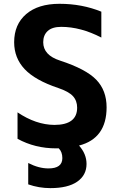

<svg xmlns="http://www.w3.org/2000/svg" viewBox="-20 -761 622 1000"><path d="M242.2 218.8Q182.6 218.8 127 199.2V87.9Q181.6 116.2 232.4 116.2Q304.7 116.2 304.7 62.5Q304.7 30.3 286.1 11.7H272.5Q162.1 11.7 71.3 -38.1V-175.8Q167 -111.3 262.7 -110.4Q381.8 -110.4 381.8 -200.2Q381.8 -236.3 359.9 -260.3Q337.9 -284.2 283.2 -302.7Q163.1 -342.8 108.4 -400.9Q53.7 -459 53.7 -541Q53.7 -633.8 116.2 -687.5Q178.7 -741.2 290 -741.2Q407.2 -741.2 507.8 -700.2V-565.4Q400.4 -621.1 298.8 -621.1Q252 -621.1 228.5 -599.6Q205.1 -578.1 205.1 -541Q205.1 -473.6 293 -445.3Q427.7 -401.4 481.4 -345.7Q535.2 -290 535.2 -202.1Q535.2 -40 391.6 -2.9Q430.7 41 430.7 92.8Q430.7 151.4 382.3 185.1Q334 218.8 242.2 218.8Z"/></svg>

Font: Gen Shin Gothic Bold
Style: Bold
Weight: 700
Designer: [Source Han Sans]
Ryoko NISHIZUKA  (kana & ideographs); Paul D. Hunt (Latin, Greek & Cyrillic); Wenlong ZHANG  (bopomofo
Version: Version 1.002.20150607